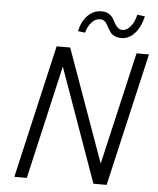

<svg xmlns="http://www.w3.org/2000/svg" viewBox="-59 -940 813 991"><g transform="rotate(5 347.5 -445.0)"><path d="M423.8 -848.6Q399.4 -849.1 379.9 -827.9Q360.4 -806.6 351.6 -772.9L314 -777.8Q326.7 -831.1 356.9 -860.8Q387.2 -890.6 427.7 -890.1Q449.2 -890.1 464.1 -881.3Q479 -872.6 486.8 -859.9Q494.6 -847.2 501.2 -834.5Q507.8 -821.8 518.1 -812.7Q528.3 -803.7 542.5 -803.7Q564.5 -803.7 584 -827.1Q603.5 -850.6 612.3 -888.7L651.9 -883.8Q638.2 -826.2 608.4 -793.9Q578.6 -761.7 540 -761.7Q520.5 -761.7 506.1 -768.3Q491.7 -774.9 484.4 -784.4Q477.1 -793.9 470.2 -805.4Q463.4 -816.9 458.5 -826.4Q453.6 -835.9 444.8 -842.3Q436 -848.6 423.8 -848.6ZM625.5 -689.9H689.9L530.8 0H462.4L252.4 -588.4L117.2 0H52.7L211.4 -689.9H281.7L490.7 -106.9Z"/></g></svg>

Font: HK Grotesk Legacy
Style: Italic
Weight: 400
Italic angle: -13°
Designer: Alfredo Marco Pradil
Foundry: Hanken Design Co.
Version: Version 2.022;PS 002.022;hotconv 1.0.88;makeotf.lib2.5.64775